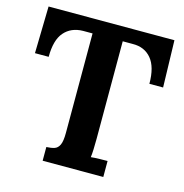

<svg xmlns="http://www.w3.org/2000/svg" viewBox="-104 -797 858 893"><g transform="rotate(15 325.0 -350.0)"><path d="M567 -474Q567 -555 534 -594.5Q501 -634 444 -633H396V-164Q396 -137 395 -112Q394 -87 392 -74Q409 -76 435.5 -76.5Q462 -77 472 -77V0H180V-66Q203 -67 218.5 -72Q234 -77 242.5 -95Q251 -113 251 -153V-632H205Q148 -631 115 -593Q82 -555 82 -474H16L21 -700H627L633 -474Z"/></g></svg>

Font: Lora
Style: Bold
Weight: 700
Designer: Olga Karpushina, Alexei Vanyashin (Cyrillic)
Foundry: Cyreal
Version: Version 3.006; ttfautohint (v1.8.4.7-5d5b);gftools[0.9.30]